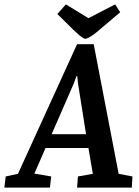

<svg xmlns="http://www.w3.org/2000/svg" viewBox="-68 -857 634 877"><path d="M-48 0 -42 -51 14 -63 284 -655H360L474 -63L537 -51L534 0H284L288 -51L356 -63L336 -181H140L89 -64L166 -51L160 0ZM168 -244H325L288 -478L285 -509H281L270 -478ZM322 -680Q316 -680 306 -687Q296 -694 285.5 -704Q275 -714 267 -721L194 -793L233 -837L336 -774L458 -837L481 -801L398 -731Q377 -712 362 -701Q347 -690 337 -685Q327 -680 322 -680Z"/></svg>

Font: Faustina SemiBold
Style: Italic
Weight: 600
Italic angle: -8°
Designer: Alfonso Garcia
Foundry: http://www.omnibus-type.com
Version: Version 1.200